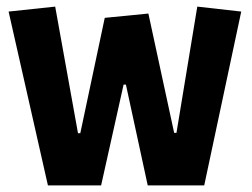

<svg xmlns="http://www.w3.org/2000/svg" viewBox="-20 -561 763 581"><path d="M577 -541 710 -526 598 0H427L361 -305H354L286 0H125L6 -526L147 -541L216 -158H223L297 -507L429 -520L507 -159H514Z"/></svg>

Font: Magra
Style: Bold
Weight: 600
Designer: Viviana Monsalve
Foundry: Viviana Monsalve
Version: Version 1.001